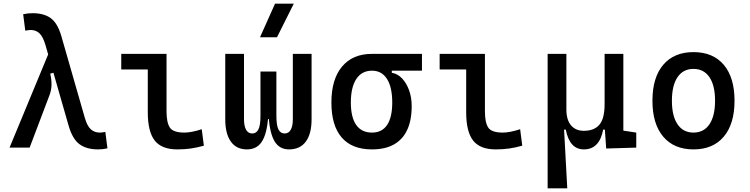

<svg xmlns="http://www.w3.org/2000/svg" viewBox="-20 -815 4142 1060"><path d="M521.5 9.8Q458 9.8 418.9 -18.8Q379.9 -47.4 358.4 -122.6L231 -566.4Q217.3 -612.8 197.8 -631.1Q178.2 -649.4 149.9 -649.4Q136.7 -649.4 119.6 -645.5L107.9 -736.3Q132.8 -742.2 159.7 -742.2Q222.2 -742.2 260 -714.8Q297.9 -687.5 318.8 -615.2L447.8 -166Q460.9 -119.6 481.2 -101.3Q501.5 -83 531.2 -83Q544.4 -83 561.5 -86.9L573.2 3.9Q548.3 9.8 521.5 9.8ZM32.7 0 256.8 -541 323.2 -428.2 257.3 -408.2Q265.1 -376 264.4 -346.2Q263.7 -316.4 252.9 -288.6L143.6 0Z M959 9.8Q872.6 9.8 834.2 -39.1Q795.9 -87.9 795.9 -195.3V-517.6H899.4V-200.2Q899.4 -138.7 917.7 -110.8Q936 -83 998 -83Q1036.1 -83 1093.8 -101.6L1105.5 -10.7Q1067.9 0 1033.2 4.9Q998.5 9.8 959 9.8ZM649.4 -431.6V-517.6H804.7V-431.6Z M1575.7 9.8Q1523.9 9.8 1497.3 -32.5Q1470.7 -74.7 1462.9 -168H1463.4L1505.9 -175.8Q1505.9 -122.6 1517.3 -100.3Q1528.8 -78.1 1551.3 -78.1Q1573.7 -78.1 1585.2 -98.6Q1596.7 -119.1 1596.7 -156.2V-517.6H1700.2V-156.2Q1700.2 -76.7 1668.5 -33.4Q1636.7 9.8 1575.7 9.8ZM1343.3 9.8Q1285.2 9.8 1254.4 -33.4Q1223.6 -76.7 1223.6 -156.2V-517.6H1327.1V-156.2Q1327.1 -119.1 1338.6 -98.6Q1350.1 -78.1 1372.6 -78.1Q1395 -78.1 1406.5 -100.3Q1418 -122.6 1418 -175.8L1460.4 -168H1460.9Q1453.1 -74.7 1425.3 -32.5Q1397.5 9.8 1343.3 9.8ZM1418 -158.2V-419.9H1505.9V-158.2ZM1415.5 -609.4 1498.5 -794.9H1602.1L1509.3 -609.4Z M2033.7 9.8Q1923.3 9.8 1866.5 -55.9Q1809.6 -121.6 1809.6 -249Q1809.6 -377.4 1868.4 -447.5Q1927.2 -517.6 2033.7 -517.6L2143.1 -486.8V-413.1Q2174.8 -408.2 2199.5 -382.3Q2224.1 -356.4 2238.5 -316.7Q2252.9 -276.9 2252.9 -229.5Q2252.9 -150.9 2228 -97.7Q2203.1 -44.4 2154.5 -17.3Q2106 9.8 2033.7 9.8ZM2033.7 -83Q2088.9 -83 2117.2 -125.2Q2145.5 -167.5 2145.5 -249Q2145.5 -333.5 2116.5 -379.2Q2087.4 -424.8 2033.7 -424.8Q1977.5 -424.8 1947.3 -379.2Q1917 -333.5 1917 -249Q1917 -167.5 1946.5 -125.2Q1976.1 -83 2033.7 -83ZM2033.7 -424.8V-517.6H2309.6V-424.8Z M2716.8 9.8Q2630.4 9.8 2592 -39.1Q2553.7 -87.9 2553.7 -195.3V-517.6H2657.2V-200.2Q2657.2 -138.7 2675.5 -110.8Q2693.8 -83 2755.9 -83Q2793.9 -83 2851.6 -101.6L2863.3 -10.7Q2825.7 0 2791 4.9Q2756.3 9.8 2716.8 9.8ZM2407.2 -431.6V-517.6H2562.5V-431.6Z M3203.6 9.8Q3124.5 9.8 3103.5 -99.6H3075.7L3003.4 -175.8V-517.6H3106.9V-210Q3106.9 -153.8 3132.3 -123.3Q3157.7 -92.8 3203.6 -92.8Q3260.3 -92.8 3289.1 -126.5Q3317.9 -160.2 3317.9 -239.3L3344.2 -99.6H3310.1Q3299.8 -44.9 3273.2 -17.6Q3246.6 9.8 3203.6 9.8ZM3003.4 224.6V-210L3093.3 -115.7L3111.8 224.6ZM3326.7 4.9 3317.9 -119.1V-210H3421.4V-93.8L3492.7 -83V0ZM3317.9 -146.5V-517.6H3421.4V-175.8Z M3808.6 9.8Q3701.2 9.8 3641.6 -60.5Q3582 -130.9 3582 -258.8Q3582 -387.2 3641.6 -457.3Q3701.2 -527.3 3808.6 -527.3Q3916.5 -527.3 3975.8 -457.3Q4035.2 -387.2 4035.2 -258.8Q4035.2 -130.9 3975.8 -60.5Q3916.5 9.8 3808.6 9.8ZM3808.6 -83Q3865.7 -83 3896.7 -128.9Q3927.7 -174.8 3927.7 -258.8Q3927.7 -343.3 3896.7 -388.9Q3865.7 -434.6 3808.6 -434.6Q3751.5 -434.6 3720.5 -388.9Q3689.5 -343.3 3689.5 -258.8Q3689.5 -174.8 3720.5 -128.9Q3751.5 -83 3808.6 -83Z"/></svg>

Font: Cascadia Code
Style: Regular
Weight: 400
Designer: Aaron Bell
Foundry: Saja Typeworks
Version: Version 2404.023